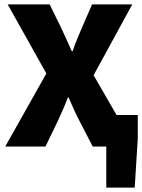

<svg xmlns="http://www.w3.org/2000/svg" viewBox="-20 -670 650 878"><path d="M466 188V0H404L344 -116Q330 -142 318.5 -168Q307 -194 294 -224H290Q279 -194 267.5 -168Q256 -142 244 -116L188 0H4L192 -334L15 -650H207L259 -544Q270 -521 282 -494.5Q294 -468 308 -436H312Q323 -468 334 -494.5Q345 -521 355 -544L401 -650H585L408 -326L513 -144H610V-36L596 188Z"/></svg>

Font: Source Code Pro Black
Style: Regular
Weight: 900
Monospace: yes
Designer: Paul D. Hunt, Teo Tuominen
Foundry: Adobe Systems Incorporated
Version: Version 2.030;PS 1.000;hotconv 16.6.51;makeotf.lib2.5.65220